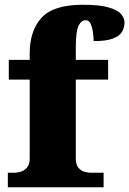

<svg xmlns="http://www.w3.org/2000/svg" viewBox="-20 -788 544 808"><path d="M13 0V-61H42Q51 -61 66 -65Q81 -69 93 -82Q105 -95 105 -121V-453H17V-536H105V-563Q105 -659 155 -713.5Q205 -768 328 -768Q402 -768 440 -756Q478 -744 491 -727Q504 -710 504 -693Q504 -673 494 -655Q484 -637 456 -626Q428 -615 374 -615Q374 -629 371.5 -649.5Q369 -670 362 -686.5Q355 -703 341 -703Q322 -703 310.5 -679.5Q299 -656 299 -588V-536H435V-453H299V-121Q299 -95 310 -82Q321 -69 336 -65Q351 -61 362 -61H416V0Z"/></svg>

Font: Noto Serif Armenian Black
Style: Regular
Weight: 900
Version: Version 2.007